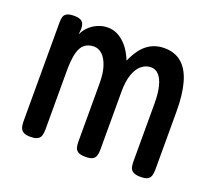

<svg xmlns="http://www.w3.org/2000/svg" viewBox="-90 -594 806 722"><g transform="rotate(20 313.0 -233.0)"><path d="M93 10Q74 10 65 4Q56 -2 53 -12Q50 -22 50 -36V-432Q50 -446 53 -455Q56 -464 65.5 -469Q75 -474 94 -474Q116 -474 125.5 -465.5Q135 -457 135 -436L133 -414Q139 -428 149 -439.5Q159 -451 171.5 -459Q184 -467 198.5 -471.5Q213 -476 229 -476Q249 -476 268 -466.5Q287 -457 304.5 -437Q322 -417 336 -383Q351 -417 368.5 -437Q386 -457 407.5 -466.5Q429 -476 454 -476Q497 -476 524.5 -452Q552 -428 565 -381.5Q578 -335 578 -267V-35Q578 -21 575 -11Q572 -1 563 4.5Q554 10 534 10Q515 10 505 4Q495 -2 492.5 -12Q490 -22 490 -36V-268Q490 -308 483 -335.5Q476 -363 463 -377Q450 -391 432 -391Q411 -391 394 -377Q377 -363 367.5 -335.5Q358 -308 358 -268V-35Q358 -21 355 -11Q352 -1 343 4.5Q334 10 314 10Q294 10 284.5 4Q275 -2 272.5 -12Q270 -22 270 -36V-268Q270 -308 261 -335.5Q252 -363 237 -377Q222 -391 204 -391Q181 -391 166 -379Q151 -367 144.5 -340Q138 -313 138 -268V-35Q138 -21 135 -11Q132 -1 122.5 4.5Q113 10 93 10Z"/></g></svg>

Font: Fredoka Condensed
Style: Regular
Weight: 400
Width: 3
Designer: Ben Nathan
Foundry: Milena B. Brandão, Ben Nathan
Version: Version 2.001